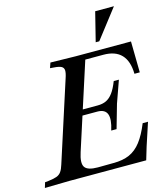

<svg xmlns="http://www.w3.org/2000/svg" viewBox="-162 -1043 995 1148"><g transform="rotate(-15 335.5 -468.5)"><path d="M-28 3 -18 -30 3 -32Q36 -36 54.5 -42.5Q73 -49 84 -64.5Q95 -80 103 -107L261 -597Q272 -629 271 -645.5Q270 -662 256 -669.5Q242 -677 211 -679L187 -681L198 -713L353 -710H696L699 -518H666Q663 -676 516 -676H404L234 -149Q213 -85 230 -59.5Q247 -34 310 -34L408 -35Q465 -35 506 -53Q547 -71 578.5 -112Q610 -153 637 -220H670L624 -80L600 0H124ZM444 -226Q465 -292 452.5 -324.5Q440 -357 393 -357H263L274 -392H404Q436 -392 458.5 -403Q481 -414 499.5 -439Q518 -464 535 -508H567L519 -373L477 -226ZM491 -760 536 -940H652L513 -760Z"/></g></svg>

Font: Baskervville SemiBold
Style: Italic
Weight: 600
Italic angle: -18°
Version: Version 1.100